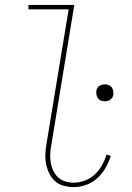

<svg xmlns="http://www.w3.org/2000/svg" viewBox="-20 -755 540 783"><path d="M281 8Q260 8 239.5 2.5Q219 -3 204.5 -16Q190 -29 181 -47.5Q172 -66 168 -86Q164 -106 165 -127.5Q166 -149 170 -171L260 -717H96V-735H283L190 -168Q186 -149 185 -130.5Q184 -112 186.5 -94.5Q189 -77 196.5 -60.5Q204 -44 216 -32.5Q228 -21 245 -15.5Q262 -10 281 -10Q303 -10 326 -18.5Q349 -27 367 -44Q385 -61 396.5 -82Q408 -103 415 -125L432 -119Q424 -94 410.5 -70.5Q397 -47 377 -28.5Q357 -10 331.5 -1Q306 8 281 8ZM407 -342Q399 -342 391.5 -345Q384 -348 379.5 -354Q375 -360 373.5 -368.5Q372 -377 373 -385Q374 -391 377 -396Q380 -401 385 -404.5Q390 -408 396 -409.5Q402 -411 408 -411Q416 -411 423.5 -408Q431 -405 435.5 -399Q440 -393 441.5 -384.5Q443 -376 442 -368Q441 -362 438 -357Q435 -352 430 -348.5Q425 -345 419 -343.5Q413 -342 407 -342Z"/></svg>

Font: Iosevka Curly Thin
Style: Italic
Weight: 100
Italic angle: -9°
Monospace: yes
Designer: Belleve Invis
Foundry: Belleve Invis
Version: Version 22.1.2; ttfautohint (v1.8.4)